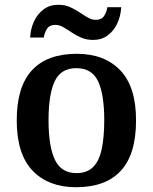

<svg xmlns="http://www.w3.org/2000/svg" viewBox="-20 -773 639 803"><path d="M298 10Q183 10 116.5 -59Q50 -128 50 -270Q50 -410 113.5 -479Q177 -548 301 -548Q417 -548 483 -479Q549 -410 549 -270Q549 -128 485.5 -59Q422 10 298 10ZM300 -49Q343 -49 368.5 -73.5Q394 -98 405 -148Q416 -198 416 -270Q416 -379 390 -433.5Q364 -488 299 -488Q235 -488 209 -433.5Q183 -379 183 -270Q183 -161 209.5 -105Q236 -49 300 -49ZM369 -606Q342 -606 320 -615.5Q298 -625 279.5 -637.5Q261 -650 244.5 -659.5Q228 -669 212 -669Q187 -669 176.5 -652.5Q166 -636 163 -616H106Q108 -653 122.5 -684Q137 -715 162.5 -734Q188 -753 224 -753Q251 -753 272.5 -743.5Q294 -734 312.5 -721.5Q331 -709 347.5 -699.5Q364 -690 380 -690Q405 -690 415.5 -706.5Q426 -723 429 -743H487Q485 -706 470.5 -675Q456 -644 430.5 -625Q405 -606 369 -606Z"/></svg>

Font: Noto Serif Gujarati SemiBold
Style: Regular
Weight: 600
Version: Version 2.102